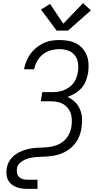

<svg xmlns="http://www.w3.org/2000/svg" viewBox="-20 -998 640 1223"><path d="M155 205Q136 205 117.5 202.5Q99 200 82 193Q65 186 51.5 174.5Q38 163 30 146.5Q22 130 21 111Q20 92 23 74Q27 47 42.5 23.5Q58 0 80.5 -15.5Q103 -31 129 -40Q155 -49 181 -53Q207 -57 233 -57.5Q259 -58 285 -60.5Q311 -63 337 -72Q363 -81 384.5 -98.5Q406 -116 418.5 -141Q431 -166 435 -192Q438 -213 437.5 -234.5Q437 -256 431 -275Q425 -294 412 -310Q399 -326 382 -335.5Q365 -345 344 -349Q323 -353 302 -353H240L249 -411H312Q330 -411 348.5 -413.5Q367 -416 385 -423Q403 -430 419.5 -441.5Q436 -453 448 -468.5Q460 -484 466.5 -502.5Q473 -521 476 -539Q481 -567 477 -595.5Q473 -624 457 -645Q441 -666 414.5 -675.5Q388 -685 359 -685Q341 -685 323 -682Q305 -679 287.5 -672Q270 -665 254.5 -653Q239 -641 227.5 -625.5Q216 -610 208.5 -593Q201 -576 198 -557H133Q138 -583 148 -608Q158 -633 174 -655Q190 -677 211.5 -694.5Q233 -712 257.5 -723.5Q282 -735 308 -739Q334 -743 359 -743Q388 -743 415.5 -738Q443 -733 466.5 -720.5Q490 -708 507.5 -687.5Q525 -667 534 -642Q543 -617 544 -588.5Q545 -560 541 -532Q536 -507 526.5 -482Q517 -457 499 -437Q481 -417 458 -403Q435 -389 410 -381Q436 -369 457 -349Q478 -329 489.5 -301.5Q501 -274 502.5 -243.5Q504 -213 499 -182Q496 -164 490.5 -146Q485 -128 476 -111Q467 -94 454 -78.5Q441 -63 425.5 -51Q410 -39 393 -30Q376 -21 357.5 -15Q339 -9 321 -6Q303 -3 284.5 -1.5Q266 0 247.5 0.5Q229 1 211 2.5Q193 4 174.5 7.5Q156 11 138.5 19Q121 27 106 41Q91 55 88 73Q86 89 88.5 104Q91 119 101 129Q111 139 125.5 143Q140 147 155 147H219V205ZM341 -803 241 -937 299 -973 383 -847 509 -978 559 -932 413 -803Z"/></svg>

Font: Iosevka Curly LtExObl
Style: Regular
Weight: 300
Width: 7
Italic angle: -9°
Monospace: yes
Designer: Belleve Invis
Foundry: Belleve Invis
Version: Version 11.1.0; ttfautohint (v1.8.3)